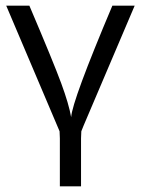

<svg xmlns="http://www.w3.org/2000/svg" viewBox="-20 -465 501 680"><path d="M2 -445H84Q170 -243 197 -169.5Q224 -96 232 -50Q236 -109 378 -445H457L276 -20L268 0L267 25V195H192V25L191 0Z"/></svg>

Font: CMU Sans Serif
Style: Medium
Weight: 500
Version: Version 0.7.0